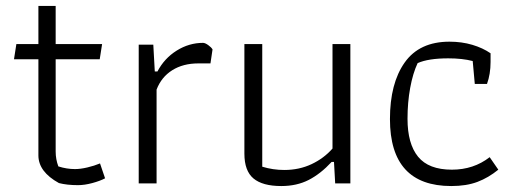

<svg xmlns="http://www.w3.org/2000/svg" viewBox="-20 -616 1725 645"><path d="M178 -1Q109 -39 109 -94V-417H27L35 -468H109V-596H167V-468H323L315 -417H167V-107Q167 -81 176 -57Q204 -48 232 -48Q250 -48 273.5 -53.5Q297 -59 316 -67L333 -17Q316 -8 290 -1Q264 6 242 6Q205 6 178 -1Z M446 -466H495L500 -376H509Q532 -420 573.5 -446Q615 -472 662 -472Q669 -472 679.5 -464.5Q690 -457 694 -450L687 -403H646Q595 -403 558.5 -380Q522 -357 506 -315V0H446Z M801 -100V-468H861V-56Q897 -45 935 -45Q985 -45 1026.5 -64.5Q1068 -84 1097 -117V-468H1157V0H1106L1102 -72H1094Q1057 -32 1017 -11.5Q977 9 925 9Q862 9 831.5 -16.5Q801 -42 801 -100Z M1290 -216Q1290 -336 1339.5 -406Q1389 -476 1490 -476Q1531 -476 1566.5 -465.5Q1602 -455 1628 -437V-408Q1628 -367 1616 -334H1575L1568 -411Q1533 -420 1486 -420Q1419 -420 1383 -404Q1367 -370 1358 -321Q1349 -272 1349 -217Q1349 -133 1384.5 -89.5Q1420 -46 1498 -46Q1571 -46 1625 -88L1654 -46Q1621 -19 1584 -5Q1547 9 1496 9Q1290 9 1290 -216Z"/></svg>

Font: Athiti
Style: Regular
Weight: 400
Designer: CadsonDemak Team
Foundry: CadsonDemak
Version: Version 1.033